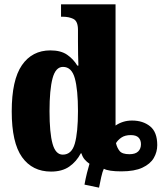

<svg xmlns="http://www.w3.org/2000/svg" viewBox="-20 -780 744 884"><path d="M369 70Q374 42 380.5 16Q387 -10 392 -26Q380 -34 370 -45.5Q360 -57 355 -74H352Q332 -36 299 -13Q266 10 215 10Q129 10 81.5 -56.5Q34 -123 34 -267Q34 -412 81 -480Q128 -548 212 -548Q260 -548 289 -528Q318 -508 336 -478H341Q340 -497 339.5 -529.5Q339 -562 339 -590V-642Q339 -682 318.5 -692.5Q298 -703 269 -703H261V-760H512V-202Q528 -213 547 -219Q566 -225 588 -225Q638 -225 671 -198.5Q704 -172 704 -112Q704 -80 688 -52.5Q672 -25 635.5 -8Q599 9 539 9Q480 9 458 -3Q452 9 446 35.5Q440 62 436 84ZM269 -68Q310 -68 324.5 -119Q339 -170 339 -269Q339 -367 324.5 -419.5Q310 -472 270 -472Q236 -472 222 -419.5Q208 -367 208 -268Q208 -168 222 -118Q236 -68 269 -68ZM576 -70Q603 -70 616 -82.5Q629 -95 629 -116Q629 -135 618 -146.5Q607 -158 582 -158Q556 -158 539.5 -147Q523 -136 514 -121Q519 -99 531 -84.5Q543 -70 576 -70Z"/></svg>

Font: Noto Serif Condensed Black
Style: Regular
Weight: 900
Width: 3
Designer: Monotype Design Team
Foundry: Monotype Imaging Inc.
Version: Version 2.015; ttfautohint (v1.8.4.7-5d5b)